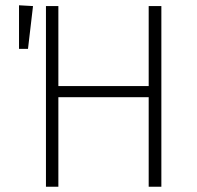

<svg xmlns="http://www.w3.org/2000/svg" viewBox="-20 -707 745 727"><path d="M543 -339H201V0H154V-684H201V-381H543V-684H591V0H543ZM105 -684 86 -522H52V-687Z"/></svg>

Font: FiraGO ExtraLight
Style: Regular
Weight: 200
Designer: bBox Type
Foundry: bBox Type GmbH
Version: Version 1.001